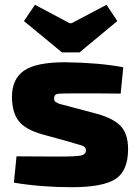

<svg xmlns="http://www.w3.org/2000/svg" viewBox="-20 -771 581 802"><path d="M470 -683 312 -552H239L80 -683L126 -751L271 -674H279L425 -751ZM272 -178 156 -210Q83 -231 56.5 -267.5Q30 -304 30 -367Q30 -441 80.5 -476Q131 -511 252 -511Q396 -509 495 -490L484 -380Q418 -381 290 -381Q232 -381 219 -378.5Q206 -376 206 -360Q206 -357 206.5 -354Q207 -351 208.5 -349Q210 -347 211.5 -345.5Q213 -344 216 -343L222 -340Q225 -338 230.5 -336.5Q236 -335 240.5 -334Q245 -333 253 -331Q261 -329 267 -327L387 -295Q455 -276 485 -243.5Q515 -211 515 -148Q515 -57 462 -23Q409 11 280 11Q153 11 38 -8L49 -118Q59 -118 122 -117.5Q185 -117 224 -117Q298 -117 318.5 -121.5Q339 -126 339 -143Q339 -147 338 -150Q337 -153 334 -156Q331 -159 328.5 -160.5Q326 -162 319.5 -164Q313 -166 307.5 -167.5Q302 -169 291.5 -172Q281 -175 272 -178Z"/></svg>

Font: Ezarion Extra Bold
Style: Regular
Weight: 800
Designer: Natanael Gama
Version: Version 1.001;PS 001.001;hotconv 1.0.70;makeotf.lib2.5.58329